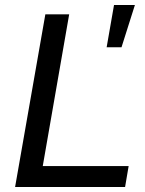

<svg xmlns="http://www.w3.org/2000/svg" viewBox="-20 -743 576 763"><path d="M403.8 -555.2 433.1 -723.1H516.1L462.9 -555.2ZM40 0 160.2 -686H254.9L149.9 -83H491.2L477.1 0Z"/></svg>

Font: Archivo
Style: Italic
Weight: 400
Italic angle: -10°
Designer: Hector Gatti
Foundry: Omnibus-Type
Version: Version 2.001